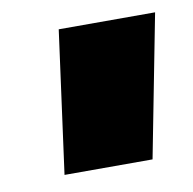

<svg xmlns="http://www.w3.org/2000/svg" viewBox="-45 -745 364 363"><g transform="rotate(-10 137.0 -563.5)"><path d="M52 -427 89 -700H274L221 -427Z"/></g></svg>

Font: Georama ExtraCondensed Thin Black
Style: Italic
Weight: 900
Italic angle: -9°
Version: Version 1.001